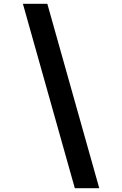

<svg xmlns="http://www.w3.org/2000/svg" viewBox="-20 -843 640 1006"><path d="M372 143 100 -823H228L500 143Z"/></svg>

Font: Iosevka Etoile Oblique
Style: Bold
Weight: 700
Italic angle: -9°
Designer: Belleve Invis
Foundry: Belleve Invis
Version: Version 15.5.2; ttfautohint (v1.8.4)